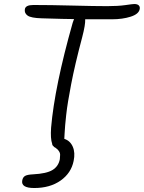

<svg xmlns="http://www.w3.org/2000/svg" viewBox="-20 -758 723 965"><path d="M151.9 187Q84.5 187 91.8 148.9Q94.7 132.8 106 126.2Q117.2 119.6 146 118.2Q213.9 114.7 243.9 96.4Q273.9 78.1 280.8 42Q282.2 27.8 282.2 19.3Q282.2 10.7 277.3 3.4Q272.5 -3.9 268.3 -7.8Q264.2 -11.7 257.8 -16.1Q251.5 -18.1 249 -22.9Q242.2 -27.8 242.2 -35.2Q232.9 -61 236.8 -116.2Q254.4 -322.3 345.2 -643.1Q346.2 -647 348.9 -653.6Q351.6 -660.2 352.1 -662.1Q313 -662.1 189 -666Q135.7 -667.5 118.7 -679.7Q101.6 -691.9 105 -711.9Q108.4 -732.9 147.9 -732.9Q234.4 -732.9 345 -730Q455.6 -727.1 519 -727.1Q573.2 -727.1 610.1 -732.4Q647 -737.8 654.8 -737.8Q670.9 -737.8 677.7 -730.7Q684.6 -723.6 682.1 -711.9Q677.2 -687 636.5 -674.1Q595.7 -661.1 543 -661.1H408.2Q409.7 -634.3 393.1 -570.8Q375 -502.9 360.8 -442.6Q346.7 -382.3 337.6 -334.5Q328.6 -286.6 322.5 -250.5Q316.4 -214.4 312.7 -180.2Q309.1 -146 307.6 -129.4Q306.2 -112.8 304.7 -87.9Q303.2 -63 303.2 -60.1Q332.5 -50.8 345.7 -20.8Q358.9 9.3 350.1 50.8Q337.9 111.8 284.7 149.4Q231.4 187 151.9 187Z"/></svg>

Font: Shantell Sans Bouncy
Style: Italic
Weight: 300
Italic angle: -11.31°
Designer: Stephen Nixon, Anya Danilova, Shantell Martin
Foundry: Arrow Type
Version: Version 1.006;[9816181b4]